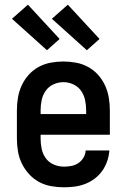

<svg xmlns="http://www.w3.org/2000/svg" viewBox="-20 -790 540 818"><path d="M252 8Q225 8 197.5 3Q170 -2 146 -15Q122 -28 103.5 -48.5Q85 -69 73 -93.5Q61 -118 56.5 -145.5Q52 -173 52 -200V-320Q52 -347 56.5 -374Q61 -401 72.5 -426Q84 -451 102.5 -471.5Q121 -492 145 -505Q169 -518 196 -523Q223 -528 250 -528Q277 -528 304 -523Q331 -518 355 -505Q379 -492 397.5 -471.5Q416 -451 427.5 -426Q439 -401 443.5 -374Q448 -347 448 -320V-216H153V-200Q153 -178 157.5 -156Q162 -134 175 -116Q188 -98 209 -89Q230 -80 252 -80Q268 -80 284 -83Q300 -86 313.5 -95Q327 -104 335.5 -118Q344 -132 345 -149H446Q444 -125 436.5 -103Q429 -81 415.5 -62Q402 -43 383.5 -29Q365 -15 343 -6.5Q321 2 298 5Q275 8 252 8ZM347 -304V-320Q347 -342 342.5 -363.5Q338 -385 325.5 -403Q313 -421 292.5 -430.5Q272 -440 250 -440Q228 -440 207.5 -430.5Q187 -421 174.5 -403Q162 -385 157.5 -363.5Q153 -342 153 -320V-304ZM350 -576 201 -710 269 -770 404 -624ZM180 -576 31 -710 99 -770 234 -624Z"/></svg>

Font: Zed Mono Semibold
Style: Regular
Weight: 600
Monospace: yes
Designer: Belleve Invis
Foundry: Belleve Invis
Version: Version 1.0.0; ttfautohint (v1.8.4)